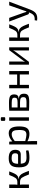

<svg xmlns="http://www.w3.org/2000/svg" viewBox="1879 -2613 939 4737"><g transform="rotate(-90 2348.5 -244.5)"><path d="M302 -255V-252Q329 -250 350 -243Q371 -236 389 -219Q407 -202 419 -187Q431 -172 447 -137.5Q463 -103 472.5 -78Q482 -53 502 0H413Q362 -133 330.5 -176Q299 -219 232 -220H160Q164 -199 164 -173V0H79V-487H164V-342Q164 -316 159 -286H227Q292 -286 325 -330.5Q358 -375 400 -487H488Q476 -454 470.5 -440.5Q465 -427 454.5 -401Q444 -375 438 -364.5Q432 -354 422 -335Q412 -316 404 -308Q396 -300 384 -288.5Q372 -277 360.5 -271.5Q349 -266 334 -261.5Q319 -257 302 -255Z M831 -60Q915 -60 1001 -72L1009 -15Q945 12 820 12Q694 12 641 -46.5Q588 -105 588 -245Q588 -386 640 -442.5Q692 -499 811 -499Q920 -499 970 -459.5Q1020 -420 1021 -340Q1021 -202 905 -202H678Q684 -118 718 -89Q752 -60 831 -60ZM815 -427Q739 -427 708.5 -393Q678 -359 676 -268H883Q937 -268 935 -340Q935 -387 908 -407Q881 -427 815 -427Z M1430 -499Q1518 -499 1558 -435Q1598 -371 1598 -241Q1598 -103 1554 -45.5Q1510 12 1414 12Q1315 12 1233 -38Q1237 11 1236 60V201H1152V-487H1221L1229 -410Q1269 -451 1323 -475Q1377 -499 1430 -499ZM1392 -62Q1458 -62 1484 -99Q1510 -136 1510 -241Q1510 -343 1485.5 -384Q1461 -425 1403 -425Q1364 -425 1326 -407.5Q1288 -390 1236 -350V-91Q1347 -62 1392 -62Z M1761 -694H1801Q1826 -694 1826 -668V-611Q1826 -585 1801 -585H1761Q1735 -585 1735 -611V-668Q1735 -694 1761 -694ZM1823 0H1738V-487H1823Z M2283 -252V-249Q2349 -244 2377 -212.5Q2405 -181 2405 -120Q2405 -47 2361.5 -20Q2318 7 2210 7Q2068 7 1985 1V-486Q2058 -492 2183 -492Q2299 -492 2343.5 -465Q2388 -438 2388 -362Q2388 -310 2363 -283Q2338 -256 2283 -252ZM2180 -425Q2111 -426 2065 -425V-281H2193Q2257 -281 2282 -296.5Q2307 -312 2307 -355Q2307 -396 2279.5 -410.5Q2252 -425 2180 -425ZM2065 -61 2198 -60Q2267 -60 2293.5 -76Q2320 -92 2320 -138Q2320 -184 2292 -202Q2264 -220 2193 -220H2065Z M2963 -487V0H2879V-226H2623V0H2539V-487H2623V-291H2879V-487Z M3549 0H3472V-323Q3472 -335 3473.5 -358.5Q3475 -382 3475 -388H3473Q3462 -361 3439 -331L3191 0H3121V-487H3198V-164Q3198 -135 3195 -99H3197Q3213 -132 3232 -155L3480 -487H3549Z M3931 -255V-252Q3958 -250 3979 -243Q4000 -236 4018 -219Q4036 -202 4048 -187Q4060 -172 4076 -137.5Q4092 -103 4101.5 -78Q4111 -53 4131 0H4042Q3991 -133 3959.5 -176Q3928 -219 3861 -220H3789Q3793 -199 3793 -173V0H3708V-487H3793V-342Q3793 -316 3788 -286H3856Q3921 -286 3954 -330.5Q3987 -375 4029 -487H4117Q4105 -454 4099.5 -440.5Q4094 -427 4083.5 -401Q4073 -375 4067 -364.5Q4061 -354 4051 -335Q4041 -316 4033 -308Q4025 -300 4013 -288.5Q4001 -277 3989.5 -271.5Q3978 -266 3963 -261.5Q3948 -257 3931 -255Z M4676 -487 4482 27Q4443 129 4390 169Q4326 217 4209 201L4217 142Q4296 146 4334 120Q4375 91 4402 21L4411 0H4392Q4369 0 4361 -22L4185 -487H4276L4405 -124Q4416 -91 4423 -65H4437Q4441 -75 4447.5 -95Q4454 -115 4457 -124L4585 -487Z"/></g></svg>

Font: Exo 2
Style: Regular
Weight: 400
Designer: Natanael Gama
Version: Version 1.001;PS 001.001;hotconv 1.0.70;makeotf.lib2.5.58329